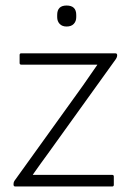

<svg xmlns="http://www.w3.org/2000/svg" viewBox="-20 -675 472 695"><path d="M35 0Q29 0 29 -7V-9Q29 -15 32 -20L280 -365Q293 -384 306 -402.5Q319 -421 332 -440V-441H57Q51 -441 51 -447V-476Q51 -482 57 -482H397Q404 -482 404 -476V-473Q404 -469 400 -462L155 -121Q141 -102 127 -82.5Q113 -63 99 -43V-42Q120 -42 140 -42Q160 -42 181 -42H386Q392 -42 392 -36V-6Q392 0 386 0ZM221 -579Q205 -579 196 -588.5Q187 -598 187 -613V-621Q187 -655 221 -655Q256 -655 256 -621V-613Q256 -598 247 -588.5Q238 -579 221 -579Z"/></svg>

Font: Sofia Sans Semi Condensed Light
Style: Regular
Weight: 300
Designer: Botio Nikoltchev, Ani Petrova
Foundry: lettersoup
Version: Version 4.100; ttfautohint (v1.8.4.7-5d5b)